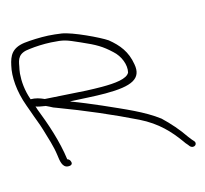

<svg xmlns="http://www.w3.org/2000/svg" viewBox="-157 -771 1010 948"><g transform="rotate(-15 347.5 -297.0)"><path d="M-26 -349 -13 -313C-1 -277 12 -248 23 -211C36 -167 52 -119 58 -74C62 -42 66 -7 95 -5H101C111 -5 119 -11 116 -22C114 -31 109 -37 100 -40C88 -134 54 -233 21 -317C20 -322 18 -327 16 -332C31 -327 44 -325 63 -322C64 -322 66 -322 67 -321C77 -316 89 -311 99 -305L115 -299C246 -250 379 -193 495 -136C584 -92 634 -36 676 22C682 31 688 39 694 45L701 54C719 73 745 52 727 34L719 25C715 20 711 14 705 7C676 -36 640 -77 602 -113C531 -167 441 -204 336 -251C285 -273 238 -293 187 -312H195C250 -310 307 -305 367 -305C503 -305 556 -331 542 -407C531 -474 498 -515 450 -554C415 -578 287 -639 234 -647C211 -650 189 -653 167 -654C127 -656 77 -654 44 -650C-21 -641 -37 -606 -47 -559C-60 -505 -55 -428 -26 -349ZM2 -373C-16 -424 -19 -470 -16 -509C-15 -522 -12 -534 -10 -544C-4 -580 3 -609 62 -614C93 -618 133 -620 172 -618C239 -614 246 -610 314 -580C387 -548 414 -532 457 -492C491 -462 510 -413 501 -376C487 -347 426 -341 358 -341C331 -341 305 -342 279 -343C206 -348 128 -352 70 -356C48 -366 27 -373 2 -373Z"/></g></svg>

Font: Stray Cat
Style: SuExtOpObl
Weight: 400
Version: Version 1.0